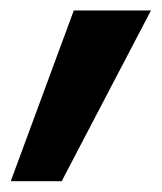

<svg xmlns="http://www.w3.org/2000/svg" viewBox="-20 -791 301 357"><path d="M94.7 -454.1H0L117.2 -771.5H260.7Z"/></svg>

Font: Lesson One
Style: Bold
Weight: 700
Designer: But Ko, Victor Gaultney, Annie Olsen, Julie Remington, Don Collingsworth, Eric Hays, Becca Hirsbrunner
Version: Version 1.100